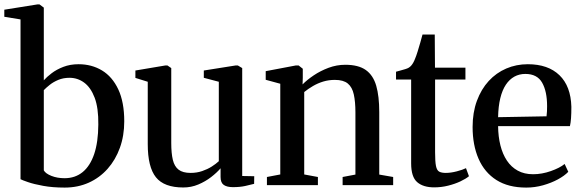

<svg xmlns="http://www.w3.org/2000/svg" viewBox="-24 -839 2634 870"><path d="M-4.5 -763V-795L145.5 -819H155L174.5 -804.5V-475Q187.5 -490 209.8 -507Q232 -524 263 -536Q294 -548 332 -548Q391.5 -548 438.2 -519.8Q485 -491.5 512 -434Q539 -376.5 539 -289Q539 -224 519.2 -169.2Q499.5 -114.5 463.5 -74Q427.5 -33.5 378 -11.2Q328.5 11 269 11Q214.5 11 172 3.2Q129.5 -4.5 102.8 -13.8Q76 -23 69 -27V-751ZM291 -486.5Q263 -486.5 240.2 -477Q217.5 -467.5 201 -454.2Q184.5 -441 174.5 -430.5V-67Q182.5 -52.5 209 -42Q235.5 -31.5 268.5 -31.5Q316.5 -31.5 350.5 -59.2Q384.5 -87 402.8 -141Q421 -195 421.5 -274.5Q422.5 -350 404.8 -396.5Q387 -443 357.2 -464.8Q327.5 -486.5 291 -486.5Z M1031.5 9Q1004.5 9 990 -1Q975.5 -11 975.5 -37V-76.5Q958.5 -56.5 932.5 -36.5Q906.5 -16.5 874.5 -3Q842.5 10.5 806.5 10.5Q719.5 10.5 682.5 -35.8Q645.5 -82 645.5 -186V-468.5L589.5 -486V-519.5L726 -542.5H734.5L752 -530.5V-191Q752 -144.5 759.2 -114.5Q766.5 -84.5 785.5 -70Q804.5 -55.5 839.5 -55.5Q868 -55.5 892 -63.8Q916 -72 935 -84Q954 -96 967.5 -108.5V-468.5L899.5 -486.5V-519.5L1044.5 -542.5H1053.5L1073.5 -530.5V-41.5L1128 -40.5L1127.5 -6Q1110.5 -1.5 1086.8 3.8Q1063 9 1031.5 9Z M1246 -48.5V-459.5L1180 -477.5V-516.5L1317 -542.5H1329L1348 -527.5V-487L1347 -456.5Q1367 -477 1397.5 -497.5Q1428 -518 1464.8 -531.8Q1501.5 -545.5 1540.5 -545.5Q1600 -545.5 1633.5 -521.8Q1667 -498 1680.8 -450.5Q1694.5 -403 1694.5 -331V-48L1757.5 -37V0H1528.5V-37L1586.5 -48V-329.5Q1586.5 -378 1579.2 -411Q1572 -444 1552 -460.5Q1532 -477 1493.5 -477Q1465.5 -477 1440.8 -469.5Q1416 -462 1394.2 -449.2Q1372.5 -436.5 1354.5 -422V-48.5L1416.5 -37V0H1185.5V-37Z M1943.5 10Q1893.5 10 1866.2 -13.8Q1839 -37.5 1839 -98.5V-478.5H1770.5V-514Q1779 -516.5 1790.5 -519.5Q1802 -522.5 1812.5 -525.8Q1823 -529 1828.5 -532.5Q1835.5 -537 1840.2 -542.8Q1845 -548.5 1849.2 -556.2Q1853.5 -564 1857 -573.5Q1862 -585 1868.2 -605Q1874.5 -625 1880.5 -646.2Q1886.5 -667.5 1890.5 -682.5H1946L1947 -532.5H2085V-478.5H1947.5V-149Q1947.5 -107 1951.5 -87Q1955.5 -67 1966.2 -61.2Q1977 -55.5 1996 -55.5Q2018.5 -55.5 2045.5 -62.5Q2072.5 -69.5 2087.5 -77L2101 -40.5Q2086.5 -28.5 2062 -17Q2037.5 -5.5 2006.8 2.2Q1976 10 1943.5 10Z M2360.5 11Q2279.5 11 2225.5 -23.2Q2171.5 -57.5 2144.5 -119.5Q2117.5 -181.5 2117.5 -263.5Q2117.5 -329.5 2137 -382.2Q2156.5 -435 2190.5 -472Q2224.5 -509 2270 -528.5Q2315.5 -548 2367.5 -548Q2459.5 -548 2511 -498.2Q2562.5 -448.5 2565 -355Q2565 -324.5 2563.5 -303.5Q2562 -282.5 2558.5 -267.5H2233Q2233.5 -220 2243.5 -180.2Q2253.5 -140.5 2273 -111.2Q2292.5 -82 2322 -65.8Q2351.5 -49.5 2391.5 -49.5Q2431.5 -49.5 2472 -63.8Q2512.5 -78 2534.5 -96L2551 -60.5Q2534 -42.5 2504 -26.2Q2474 -10 2436.8 0.5Q2399.5 11 2360.5 11ZM2233 -308 2452.5 -312Q2454 -322.5 2454.5 -334.8Q2455 -347 2455 -358Q2455 -425 2432.5 -464.5Q2410 -504 2356.5 -504Q2329 -504 2306.8 -491.8Q2284.5 -479.5 2268.2 -455.2Q2252 -431 2243 -394.2Q2234 -357.5 2233 -308Z"/></svg>

Font: Merriweather 72pt Medium
Style: Regular
Weight: 500
Version: Version 2.100